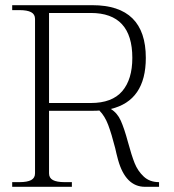

<svg xmlns="http://www.w3.org/2000/svg" viewBox="-20 -720 671 740"><path d="M593 -18V0H539Q464 0 435 -104Q428 -130 424 -149Q410 -204 397 -238.5Q384 -273 363 -294Q354 -293 336 -293H169V-52Q169 -34 184 -26Q199 -18 229 -18H257V0H27V-18H55Q85 -18 100 -26Q115 -34 115 -52V-647Q115 -665 100 -673Q85 -681 55 -681H27V-700H336Q542 -700 542 -497Q542 -332 407 -300Q432 -285 445.5 -255Q459 -225 473 -173Q487 -121 499 -91Q511 -61 534 -39.5Q557 -18 593 -18ZM490 -497Q490 -670 330 -670H169V-323H330Q412 -323 451 -368.5Q490 -414 490 -497Z"/></svg>

Font: Taviraj ExtraLight
Style: Regular
Weight: 200
Designer: Katatrad Team
Foundry: CadsonDemak
Version: Version 1.030